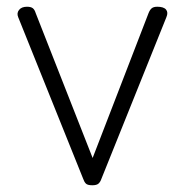

<svg xmlns="http://www.w3.org/2000/svg" viewBox="-20 -535 549 570"><path d="M254 15Q240 15 235 10Q230 5 227 -4L34 -484Q29 -496 36.5 -505.5Q44 -515 60 -515Q72 -515 77.5 -510.5Q83 -506 86 -496L255 -66L421 -496Q425 -506 430.5 -510.5Q436 -515 447 -515Q466 -515 473 -506.5Q480 -498 474 -484L281 -4Q278 5 272.5 10Q267 15 254 15Z"/></svg>

Font: Playwrite US Modern ExtraLight
Style: Regular
Weight: 250
Designer: Veronika Burian, José Scaglione
Foundry: TypeTogether
Version: Version 1.003